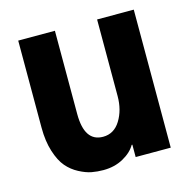

<svg xmlns="http://www.w3.org/2000/svg" viewBox="-92 -680 790 790"><g transform="rotate(-15 302.5 -285.5)"><path d="M52.7 -216.8V-587.9H209V-233.4Q209 -115.2 288.1 -115.2Q335 -115.2 361.8 -158.7Q388.7 -202.1 388.7 -261.7V-587.9H544.9V0H395.5V-52.7H392.6Q376 -23.4 338.9 -2.9Q301.8 17.6 253.9 17.6Q228.5 17.6 204.6 13.2Q180.7 8.8 151.9 -6.3Q123 -21.5 102.1 -45.9Q81.1 -70.3 66.9 -114.7Q52.7 -159.2 52.7 -216.8Z"/></g></svg>

Font: Gothic A1 Black
Style: Regular
Weight: 900
Version: Version 2.50